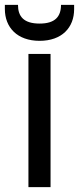

<svg xmlns="http://www.w3.org/2000/svg" viewBox="-40 -770 325 790"><path d="M265 -750H211C211 -702 187 -673 123 -673C58 -673 34 -702 34 -750H-20V-733C-20 -657 31 -602 123 -602C215 -602 265 -657 265 -732ZM77 0H168V-548H77Z"/></svg>

Font: Matrixport Regular
Style: Regular
Weight: 400
Designer: Ninad Kale (Devanagari), Jonny Pinhorn (Latin)
Foundry: Indian Type Foundry
Version: Version 3.200;PS 1.000;hotconv 16.6.54;makeotf.lib2.5.65590